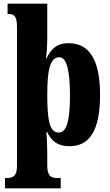

<svg xmlns="http://www.w3.org/2000/svg" viewBox="-20 -780 597 1040"><path d="M7 240H309V184H287C256 184 236 173 236 116V58C236 12 234 -36 231 -64H236C260 -14 294 12 357 12C464 12 522 -72 522 -265C522 -460 462 -546 351 -546C287 -546 256 -514 232 -464H229C233 -487 236 -539 236 -574V-760H21V-704H27C55 -704 72 -695 72 -633V118C72 173 51 184 20 184H7ZM298 -62C249 -62 236 -127 236 -266C236 -393 249 -470 301 -470C342 -470 359 -395 359 -264C359 -128 342 -62 298 -62Z"/></svg>

Font: Noto Serif Myanmar ExtraCondensed Black
Style: Regular
Weight: 900
Width: 2
Designer: Ben Mitchell and the Monotype Design Team
Foundry: Monotype Imaging Inc.
Version: Version 2.106